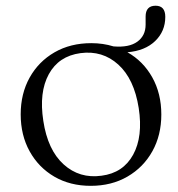

<svg xmlns="http://www.w3.org/2000/svg" viewBox="-20 -622 606 654"><path d="M291 -475Q331 -475 366.5 -464Q419.5 -459.5 447.8 -480Q476 -500.5 476 -538V-565.5Q476 -602.5 510 -602.5Q543 -602.5 543 -564.5Q543 -515.5 508.5 -482.2Q474 -449 414 -444Q467.5 -414 498.5 -358.8Q529.5 -303.5 529.5 -232Q529.5 -161.5 499 -106.8Q468.5 -52 414.2 -20.5Q360 11 289 11Q219 11 165.2 -20.2Q111.5 -51.5 81 -106.5Q50.5 -161.5 50.5 -232.5Q50.5 -303 81 -357.8Q111.5 -412.5 165.8 -443.8Q220 -475 291 -475ZM326 -23.5Q399.5 -33 433.5 -95Q467.5 -157 452.5 -254Q437 -353 383 -402Q329 -451 254 -441Q180 -431 146.2 -369.2Q112.5 -307.5 127.5 -210.5Q142.5 -111 196.8 -62Q251 -13 326 -23.5Z"/></svg>

Font: Fraunces 9pt S000 Light
Style: Regular
Weight: 300
Version: Version 1.000; ttfautohint (v1.8.3)